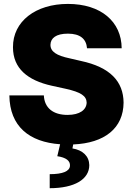

<svg xmlns="http://www.w3.org/2000/svg" viewBox="-20 -737 686 990"><path d="M428.7 -488.3H607.4C606.4 -626 500 -716.8 330.1 -716.8C164.1 -716.8 45.9 -627 46.9 -493.2C46.9 -383.8 123 -322.3 247.1 -294.9L318.4 -279.3C397.5 -261.7 425.8 -242.2 426.8 -208C425.8 -170.9 391.6 -144.5 328.1 -144.5C254.9 -144.5 209 -179.7 206.1 -245.1H28.3C30.3 -85 130.9 -4.4 290 6.8L275.4 68.4C320.3 75.2 342.8 91.8 340.8 118.2C338.9 146.5 302.7 161.1 236.3 161.1V233.4C364.3 233.4 440.4 187.5 440.4 114.3C439.5 68.4 407.2 37.1 353.5 28.3L357.4 7.8C520 1 616.2 -76.2 617.2 -208C616.2 -316.4 548.8 -390.6 396.5 -422.9L337.9 -436.5C272.5 -450.2 239.3 -470.7 240.2 -506.8C241.2 -540 268.6 -563.5 330.1 -563.5C393.6 -563.5 424.8 -536.1 428.7 -488.3Z"/></svg>

Font: Pretendard Black
Style: Regular
Weight: 900
Designer: Base glyphs from Inter by Rasmus Andersson; Hangeul glyphs from Noto Sans CJK(Source Han Sans) by Jang Soo-young and Kan
Foundry: Kil Hyung-jin
Version: Version 1.309;Glyphs 3.2 (3225)